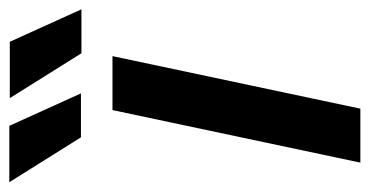

<svg xmlns="http://www.w3.org/2000/svg" viewBox="-228 -568 775 402"><g transform="rotate(-90 159.0 -367.5)"><path d="M19 0 129 -519H242L132 0ZM-22 -735H96L164 -585H72ZM154 -734H272L340 -584H248Z"/></g></svg>

Font: Radio Canada Medium
Style: Italic
Weight: 500
Italic angle: -12°
Designer: Charles Daoud, Etienne Aubert Bonn, Alexandre Saumier Demers, Jacques Le Bailly
Foundry: Radio-Canada
Version: Version 2.104; ttfautohint (v1.8.4.7-5d5b);gftools[0.9.28.de